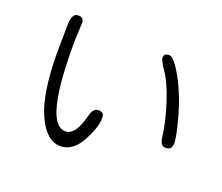

<svg xmlns="http://www.w3.org/2000/svg" viewBox="-118 -865 1237 1068"><g transform="rotate(20 500.0 -331.0)"><path d="M727.5 -655.8Q710 -655.8 702.1 -648.4Q695.8 -641.6 695.8 -627.9Q695.8 -622.6 702.6 -607.9Q709.5 -593.3 728 -566.4Q765.1 -515.1 800.8 -405.8Q836.4 -296.4 845.2 -214.4Q850.6 -173.3 870.1 -165.5Q875.5 -163.6 880.9 -163.6Q886.2 -163.6 889.9 -164.1Q893.6 -164.6 896.5 -165.3Q899.4 -166 901.9 -167Q907.2 -169.4 910.6 -172.9Q920.4 -182.6 920.4 -205.1Q920.4 -242.7 889.4 -355.7Q858.4 -468.8 805.7 -564.5Q775.9 -617.7 752.9 -640.6Q745.1 -648.4 738.5 -652.1Q731.9 -655.8 727.5 -655.8ZM419.9 -189Q399.4 -107.9 369.1 -77.6Q350.6 -59.1 328.1 -59.1Q270.5 -59.1 240.7 -155.3Q204.6 -271 204.6 -530.3L206.5 -596.2L209.5 -653.8Q209.5 -673.3 201.2 -681.6Q192.9 -689.9 175.8 -689.9Q162.1 -689.9 153.8 -681.6Q137.2 -665 137.2 -615.7Q137.2 -614.3 137.2 -612.3L135.3 -462.9Q135.3 -214.4 191.9 -91.3Q246.6 27.8 329.1 27.8Q401.4 27.8 447.8 -55.7Q495.6 -142.1 495.6 -199.2Q495.6 -216.8 487.5 -224.9Q479.5 -232.9 460.9 -232.9Q431.6 -232.9 419.9 -189Z"/></g></svg>

Font: YuPearl-ExtraLight
Style: ExtraLight
Weight: 200
Designer: Max Yao
Foundry: Max-Everyday
Version: Version 1.011; ttfautohint (v1.8.3)